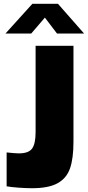

<svg xmlns="http://www.w3.org/2000/svg" viewBox="-20 -984 464 1014"><path d="M149 10Q116 10 76.5 7Q37 4 15 0V-179Q60 -174 80 -174Q131 -174 149.5 -199.5Q168 -225 168 -286V-742H368V-235Q368 -148 350 -95.5Q332 -43 284.5 -16.5Q237 10 149 10ZM217 -891 145 -807H9L151 -964H286L424 -807H281Z"/></svg>

Font: Morrison Black
Style: Regular
Weight: 900
Designer: Pablo Impallari, Rodrigo Fuenzalida (Modified by Dan O. Williams)
Version: Version 0.03;June 6, 2019;FontCreator 11.5.0.2425 64-bit; tt